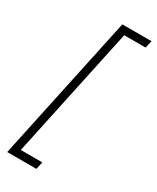

<svg xmlns="http://www.w3.org/2000/svg" viewBox="-220 -776 814 996"><g transform="rotate(30 186.5 -278.0)"><path d="M12.2 158.2 198.2 -713.9H373L362.8 -669.9H234.9L67.9 113.8H196.8L187 158.2Z"/></g></svg>

Font: Open Sans Hebrew Condensed Light
Style: Italic
Weight: 300
Width: 3
Italic angle: -12°
Foundry: Ascender Corporation, Yanek Iontef
Version: Version 2.001;PS 002.001;hotconv 1.0.70;makeotf.lib2.5.58329